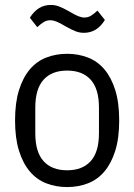

<svg xmlns="http://www.w3.org/2000/svg" viewBox="-20 -746 544 778"><path d="M252 12Q207 12 168 -3Q129 -18 101 -51Q73 -84 57 -135Q41 -186 41 -258Q41 -330 57 -381Q73 -432 101 -465Q129 -498 168 -513Q207 -528 252 -528Q297 -528 336 -513Q375 -498 403 -465Q431 -432 447 -381Q463 -330 463 -258Q463 -186 447 -135Q431 -84 403 -51Q375 -18 336 -3Q297 12 252 12ZM252 -56Q314 -56 347.5 -93Q381 -130 381 -206V-310Q381 -386 347.5 -423Q314 -460 252 -460Q190 -460 156.5 -423Q123 -386 123 -310V-206Q123 -130 156.5 -93Q190 -56 252 -56ZM320 -613Q303 -613 287 -619Q271 -625 246 -639Q223 -653 209 -658.5Q195 -664 184 -664Q169 -664 157 -656.5Q145 -649 131 -636L101 -674Q133 -726 186 -726Q203 -726 219 -720Q235 -714 260 -700Q283 -686 297 -680.5Q311 -675 322 -675Q337 -675 349 -682.5Q361 -690 375 -703L405 -665Q373 -613 320 -613Z"/></svg>

Font: IBM Plex Sans Cond
Style: Regular
Weight: 400
Width: 3
Designer: Mike Abbink, Paul van der Laan, Pieter van Rosmalen
Foundry: Bold Monday
Version: Version 1.3